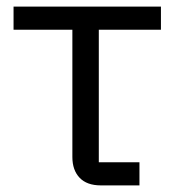

<svg xmlns="http://www.w3.org/2000/svg" viewBox="-20 -561 541 581"><path d="M285 0Q243 0 221 -23Q199 -46 199 -86V-471H21V-541H467V-471H279V-70H402V0Z"/></svg>

Font: IBM Plex Sans SC
Style: Regular
Weight: 400
Designer: Mike Abbink; Paul van der Laan; Pieter van Rosmalen; Eunyou Noh; Wujin Sim; Chorong Kim; Dohee Lee; Yejin We; Jinhee Kim
Foundry: Sandoll Inc.
Version: Version 1.000